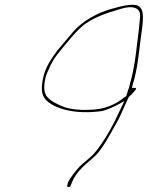

<svg xmlns="http://www.w3.org/2000/svg" viewBox="-20 -749 601 780"><path d="M156 -436C146 -391 148 -364 165 -345C198 -308 284 -282 396 -298C417 -304 438 -313 457 -323L485 -338L471 -309C444 -249 405 -175 362 -125C342 -104 320 -89 303 -72C290 -58 263 -25 256 -7L253 5C252 8 255 11 256 11C264 11 266 9 266 8V7L272 -7C292 -59 336 -86 371 -120C401 -151 437 -221 463 -267C475 -291 489 -326 503 -355C515 -365 521 -372 530 -383C534 -386 534 -392 528 -392H516L521 -414H522C538 -470 544 -530 550 -580C557 -637 571 -701 548 -720C534 -738 479 -727 442 -715H440C372 -697 315 -662 279 -622C260 -599 234 -569 213 -544C190 -513 165 -477 156 -436ZM165 -434C167 -444 173 -456 178 -467C197 -515 227 -545 255 -579C275 -604 294 -625 317 -645C351 -672 399 -692 445 -705C464 -711 496 -723 520 -719C544 -715 551 -699 549 -679C546 -645 543 -616 538 -579C532 -528 526 -472 509 -413L507 -404H508L507 -403C505 -395 502 -387 499 -379C498 -374 495 -365 493 -359V-358H492C487 -355 481 -351 477 -348V-347C446 -324 403 -303 340 -303C301 -301 260 -306 236 -316C215 -325 189 -336 173 -354C156 -372 158 -403 165 -434ZM251 7H252ZM339 -300V-301ZM395 -295H396ZM501 -400 507 -401H502ZM499 -377H500ZM509 -411H510Z"/></svg>

Font: Stray Cat
Style: HlExtObl
Weight: 100
Version: Version 1.0